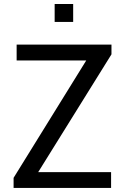

<svg xmlns="http://www.w3.org/2000/svg" viewBox="-20 -932 618 952"><path d="M251 -823.2V-912.1H342.8V-823.2ZM47.4 0V-50.3L407.7 -632.3H62.5V-710.9H532.7V-662.6L169.4 -78.6H530.8V0Z"/></svg>

Font: Muli
Style: Regular
Weight: 400
Designer: Vernon Adams
Foundry: newtypography
Version: Version 2; ttfautohint (v1.00rc1.6-4cba) -l 8 -r 50 -G 200 -